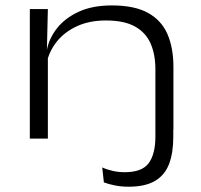

<svg xmlns="http://www.w3.org/2000/svg" viewBox="-20 -511 740 708"><path d="M553 -33.5V-256Q553 -310 535.5 -350.2Q518 -390.5 478.2 -413Q438.5 -435.5 370.5 -435.5Q309.5 -435.5 263.5 -414.2Q217.5 -393 189 -357Q160.5 -321 151.5 -276.5L139.5 -327H153Q161 -370 190.5 -407.2Q220 -444.5 270.5 -467.8Q321 -491 392.5 -491Q476 -491 525.8 -463.5Q575.5 -436 597.5 -385.2Q619.5 -334.5 619.5 -264V-33.5ZM90 0V-477.5H156.5L153 -328.5L156.5 -321.5V0ZM454 177.5Q427.5 177.5 403.8 172.8Q380 168 363 161.5L357 106.5Q376 115 397 119.5Q418 124 440 124Q503.5 124 528.2 90.8Q553 57.5 553 -8V-149H619V-6.5Q619 52.5 603.5 93.5Q588 134.5 551.8 156Q515.5 177.5 454 177.5Z"/></svg>

Font: Anek Latin Expanded Light
Style: Regular
Weight: 300
Width: 7
Designer: Yesha Goshar
Foundry: Ek Type
Version: Version 1.003